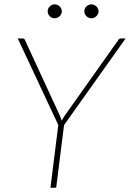

<svg xmlns="http://www.w3.org/2000/svg" viewBox="-20 -884 612 904"><path d="M63.5 0ZM281.5 -295 244.5 0H217.5L254.5 -295.5L63.5 -703H87Q95 -703 97.5 -695.5L263 -337Q265 -331.5 267 -326Q269 -320.5 270.5 -315Q273 -321 276.2 -326.2Q279.5 -331.5 283 -337L537 -695.5Q541 -703 549 -703H571.5ZM271 -830.5Q271 -817.5 260.8 -807.8Q250.5 -798 237.5 -798Q224 -798 214.2 -807.8Q204.5 -817.5 204.5 -830.5Q204.5 -844 214.2 -853.8Q224 -863.5 237.5 -863.5Q250.5 -863.5 260.8 -853.8Q271 -844 271 -830.5ZM444 -830.5Q444 -817.5 433.8 -807.8Q423.5 -798 410.5 -798Q397 -798 387 -807.8Q377 -817.5 377 -830.5Q377 -844 387 -853.8Q397 -863.5 410.5 -863.5Q423.5 -863.5 433.8 -853.8Q444 -844 444 -830.5Z"/></svg>

Font: Lato Thin
Style: Italic
Weight: 200
Italic angle: -7°
Designer: Lukasz Dziedzic
Foundry: tyPoland Lukasz Dziedzic
Version: Version 2.007; 2014-02-27